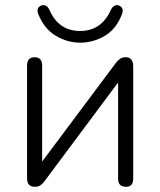

<svg xmlns="http://www.w3.org/2000/svg" viewBox="-20 -712 616 738"><path d="M288 -548Q239 -548 194.5 -574.5Q150 -601 127 -658Q118 -683 139 -691Q159 -697 170 -674Q205 -593 288 -593Q370 -593 406 -674Q418 -697 437 -691Q458 -682 449 -658Q427 -600 382.5 -574Q338 -548 288 -548ZM113 6Q100 6 92 -1.5Q84 -9 84 -28V-460Q84 -492 113 -492Q142 -492 142 -460V-91L426 -471Q433 -480 441.5 -486Q450 -492 463 -492Q492 -492 492 -457V-25Q492 6 464 6Q434 6 434 -25V-395L150 -14Q143 -5 135 0.5Q127 6 113 6Z"/></svg>

Font: Chiron GoRound TC L
Style: Regular
Weight: 300
Designer: Ryoko NISHIZUKA 西塚涼子 (kana, bopomofo & ideographs); Paul D. Hunt (Latin, Greek & Cyrillic); Sandoll Communications 산돌커뮤니
Foundry: Adobe
Version: Version 1.000;hotconv 1.1.1;makeotfexe 2.6.0